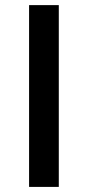

<svg xmlns="http://www.w3.org/2000/svg" viewBox="-20 -734 345 754"><path d="M94.2 0V-713.9H210.9V0Z"/></svg>

Font: f1_51640          
Style: Regular
Weight: 600
Foundry: Ascender Corporation
Version: Version 1.10